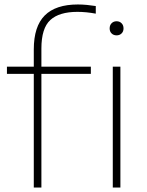

<svg xmlns="http://www.w3.org/2000/svg" viewBox="-20 -838 656 858"><path d="M131 0V-508H11V-540H131V-617Q131 -720 180 -769Q229 -818 328 -818Q347.5 -818 368.5 -816Q389.5 -814 408 -811V-777Q365 -785 326 -785Q244.5 -785 204.8 -748.5Q165 -712 165 -621V-540H386V-508H165V0ZM501 -680Q487.5 -680 478.8 -688.5Q470 -697 470 -711Q470 -725.5 478.8 -734.2Q487.5 -743 501 -743Q514.5 -743 523.2 -734.2Q532 -725.5 532 -711Q532 -697 523.2 -688.5Q514.5 -680 501 -680ZM484 0V-540H518V0Z"/></svg>

Font: Encode Sans Expanded Expanded Thin
Style: Regular
Weight: 100
Width: 7
Designer: Multiple Designers
Foundry: Impallari Type
Version: Version 3.000; ttfautohint (v1.8.3) -l 8 -r 50 -G 200 -x 14 